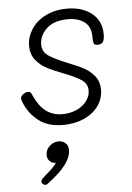

<svg xmlns="http://www.w3.org/2000/svg" viewBox="-55 -560 597 869"><g transform="rotate(-5 243.5 -126.0)"><path d="M44 -116Q40 -126 40 -133Q41 -143 52 -151Q63 -159 74 -159Q82 -159 86 -154Q90 -149 96 -135Q137 -45 220 -45Q256 -45 285 -58Q314 -71 331 -93.5Q348 -116 348 -141Q348 -172 321.5 -190Q295 -208 240 -229Q195 -246 166 -261.5Q137 -277 117 -302.5Q97 -328 97 -366Q97 -405 119 -440Q141 -475 183.5 -497Q226 -519 283 -519Q351 -519 394.5 -484.5Q438 -450 438 -389Q438 -365 431 -354.5Q424 -344 406 -344Q392 -344 389 -352.5Q386 -361 386 -383Q386 -428 357.5 -449.5Q329 -471 283 -471Q219 -471 185.5 -439.5Q152 -408 152 -367Q152 -334 179.5 -315.5Q207 -297 264 -274Q310 -256 337.5 -241Q365 -226 384.5 -201.5Q404 -177 404 -141Q404 -99 380 -66Q356 -33 314 -14.5Q272 4 219 4Q151 4 108 -29.5Q65 -63 44 -116ZM236 119Q236 182 129 261Q123 267 116 267Q110 267 104.5 262Q99 257 99 250Q99 246 104 239L120 224Q156 195 172 172H170Q155 172 144 161Q133 150 133 133Q133 109 151.5 92.5Q170 76 192 76Q211 76 223.5 87.5Q236 99 236 119Z"/></g></svg>

Font: Mali Light
Style: Italic
Weight: 300
Italic angle: -10°
Version: Version 1.000; ttfautohint (v1.6)